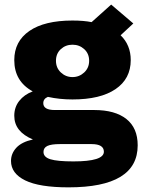

<svg xmlns="http://www.w3.org/2000/svg" viewBox="-20 -599 640 834"><path d="M462.9 -579.1 559.1 -497.1 503.9 -445.8Q547.9 -403.3 547.9 -337.9Q547.9 -256.8 481.9 -211.9Q416 -167 294.9 -167Q238.8 -167 188 -178.2Q168 -169.9 168 -150.9Q168 -121.1 217.8 -121.1H389.2Q480 -121.1 529.1 -82Q578.1 -43 578.1 32.2Q578.1 214.8 277.8 214.8Q150.9 214.8 89.4 184.6Q27.8 154.3 27.8 100.1Q27.8 67.9 51 42.7Q74.2 17.6 123 6.8Q42 -26.9 42 -96.2Q42 -133.3 63.5 -160.6Q85 -188 122.1 -202.1Q42 -245.6 42 -337.9Q42 -419.4 107.7 -464.6Q173.3 -509.8 294.9 -509.8Q343.3 -509.8 377.9 -502.9ZM168.9 61Q168.9 83.5 199 92.8Q229 102.1 298.8 102.1Q431.2 102.1 431.2 60.1Q431.2 26.9 377.9 26.9H240.2Q202.6 26.9 185.8 34.9Q168.9 43 168.9 61ZM223.1 -335Q223.1 -304.2 244.4 -284.2Q265.6 -264.2 294.9 -264.2Q324.2 -264.2 345.7 -284.2Q367.2 -304.2 367.2 -335Q367.2 -366.2 345.9 -385.5Q324.7 -404.8 294.9 -404.8Q265.1 -404.8 244.1 -385.5Q223.1 -366.2 223.1 -335Z"/></svg>

Font: Human Sans Black
Style: Regular
Weight: 800
Designer: Tim Radville
Foundry: Continuum
Version: Version 1.000;FEAKit 1.0